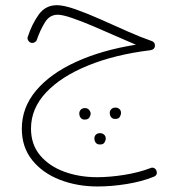

<svg xmlns="http://www.w3.org/2000/svg" viewBox="-20 -419 680 726"><path d="M195.3 -399.4Q221.7 -399.4 265.9 -383.8Q310.1 -368.2 361.6 -345.2Q413.1 -322.3 463.1 -300Q513.2 -277.8 551.8 -264.6Q565.9 -260.3 565.9 -247.1Q565.9 -231.9 548.3 -229Q415.5 -212.9 313.7 -171.6Q211.9 -130.4 154.5 -69.6Q97.2 -8.8 97.2 67.4Q97.2 127 131.3 168Q165.5 209 222.4 230Q279.3 251 347.2 251Q395.5 251 450.2 242.2Q504.9 233.4 548.3 216.8Q555.7 213.4 562.3 216.3Q568.8 219.2 571.3 226.1Q577.6 242.7 561 249.5Q516.1 267.6 458.7 276.9Q401.4 286.1 349.1 286.1Q271.5 286.1 206.3 260.7Q141.1 235.4 101.8 186.5Q62.5 137.7 62.5 67.4Q62.5 -12.7 116.7 -76.9Q170.9 -141.1 268.1 -185.3Q365.2 -229.5 493.7 -250Q461.9 -263.2 419.2 -282.2Q376.5 -301.3 332.8 -319.8Q289.1 -338.4 252.9 -350.8Q216.8 -363.3 198.2 -363.3Q168 -363.3 150.4 -335.2Q132.8 -307.1 119.6 -269.5Q118.2 -263.2 111.3 -259.3Q104.5 -255.4 97.2 -257.3Q90.8 -259.3 86.7 -265.9Q82.5 -272.5 85 -279.8Q100.6 -327.6 126.2 -363.5Q151.9 -399.4 195.3 -399.4ZM395 7.3Q395 -0.5 400.9 -6.3Q406.7 -12.2 416.5 -12.2Q427.7 -12.2 434.6 -3.4Q437.5 1 437.5 7.8Q437.5 15.6 432.9 23.2Q428.2 30.8 415.5 30.8Q400.9 30.8 396.5 17.1Q395 12.7 395 7.3ZM279.8 9.3Q279.8 2 285.4 -4.2Q291 -10.3 301.3 -10.3Q313 -10.3 318.8 -1Q322.8 4.9 322.8 10.3Q322.8 17.6 317.9 25.4Q313 33.2 300.3 33.2Q292 33.2 287.6 29.1Q283.2 24.9 281.2 19.5Q279.8 14.2 279.8 9.3ZM336.9 103.5Q336.9 96.2 342.5 90.3Q348.1 84.5 358.4 84.5Q369.6 84.5 376.5 93.3Q379.9 98.1 379.9 104.5Q379.9 111.8 375.2 119.6Q370.6 127.4 357.9 127.4Q342.8 127.4 338.4 113.8Q336.9 109.4 336.9 103.5Z"/></svg>

Font: Mikhak-DS1-FD ExtraLight
Style: Regular
Weight: 200
Designer: Amin Abedi
Version: Version 3.2